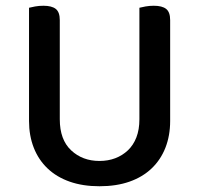

<svg xmlns="http://www.w3.org/2000/svg" viewBox="-20 -634 693 668"><path d="M572 -213Q572 -162 555.5 -120Q539 -78 507.5 -48Q476 -18 430.5 -2Q385 14 326 14Q268 14 222.5 -2Q177 -18 145.5 -48Q114 -78 97.5 -120Q81 -162 81 -213V-607Q88 -609 102 -611.5Q116 -614 131 -614Q160 -614 174 -603Q188 -592 188 -564V-219Q188 -148 227.5 -111Q267 -74 326 -74Q356 -74 381 -83.5Q406 -93 425 -111Q444 -129 454.5 -156Q465 -183 465 -219V-607Q472 -609 486 -611.5Q500 -614 515 -614Q544 -614 558 -603Q572 -592 572 -564V-213Z"/></svg>

Font: Baloo Bhai 2 Medium
Style: Regular
Weight: 500
Designer: Supriya Tembe, Noopur Datye and Ek Type
Foundry: Ek Type
Version: Version 1.640;PS 1.000;hotconv 16.6.51;makeotf.lib2.5.65220;